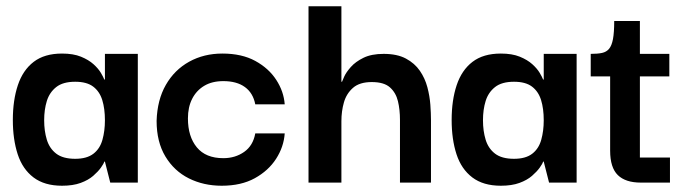

<svg xmlns="http://www.w3.org/2000/svg" viewBox="-20 -583 2199 613"><path d="M178 10Q122 10 87 -16.5Q52 -43 36.5 -90.5Q21 -138 21 -200Q21 -263 37 -311Q53 -359 87.5 -385.5Q122 -412 178 -412Q214 -412 238.5 -402Q263 -392 278.5 -378Q294 -364 302 -350.5Q310 -337 313 -329H315V-411H420V0H332L315 -67H313Q311 -60 302 -47.5Q293 -35 277.5 -21.5Q262 -8 237.5 1Q213 10 178 10ZM220 -76Q257 -76 278 -92Q299 -108 307 -136.5Q315 -165 315 -199Q315 -236 306.5 -263.5Q298 -291 277.5 -306.5Q257 -322 220 -322Q181 -322 159.5 -305Q138 -288 129.5 -260.5Q121 -233 121 -199Q121 -165 129.5 -137Q138 -109 159.5 -92.5Q181 -76 220 -76Z M688 10Q630 10 583 -13.5Q536 -37 508 -83.5Q480 -130 480 -197Q482 -264 509.5 -312Q537 -360 584 -386Q631 -412 690 -412Q752 -412 795 -388.5Q838 -365 862 -328Q886 -291 889 -250H795Q788 -286 762 -305Q736 -324 693 -324Q657 -324 632 -309Q607 -294 593.5 -267.5Q580 -241 580 -205Q580 -147 608.5 -112.5Q637 -78 693 -78Q731 -78 759.5 -98Q788 -118 795 -157H889Q886 -114 861.5 -76Q837 -38 793.5 -14Q750 10 688 10Z M965 0V-563H1070V-322H1072Q1073 -325 1079 -338.5Q1085 -352 1100 -369Q1115 -386 1140.5 -398.5Q1166 -411 1205 -411Q1248 -411 1276 -396Q1304 -381 1320.5 -357Q1337 -333 1344.5 -304.5Q1352 -276 1354 -248.5Q1356 -221 1356 -199V0H1257V-200Q1257 -233 1250.5 -260Q1244 -287 1225 -304Q1206 -321 1167 -321Q1128 -321 1107 -302.5Q1086 -284 1078 -256Q1070 -228 1070 -196V0Z M1579 10Q1523 10 1488 -16.5Q1453 -43 1437.5 -90.5Q1422 -138 1422 -200Q1422 -263 1438 -311Q1454 -359 1488.5 -385.5Q1523 -412 1579 -412Q1615 -412 1639.5 -402Q1664 -392 1679.5 -378Q1695 -364 1703 -350.5Q1711 -337 1714 -329H1716V-411H1821V0H1733L1716 -67H1714Q1712 -60 1703 -47.5Q1694 -35 1678.5 -21.5Q1663 -8 1638.5 1Q1614 10 1579 10ZM1621 -76Q1658 -76 1679 -92Q1700 -108 1708 -136.5Q1716 -165 1716 -199Q1716 -236 1707.5 -263.5Q1699 -291 1678.5 -306.5Q1658 -322 1621 -322Q1582 -322 1560.5 -305Q1539 -288 1530.5 -260.5Q1522 -233 1522 -199Q1522 -165 1530.5 -137Q1539 -109 1560.5 -92.5Q1582 -76 1621 -76Z M2026 0Q1977 0 1952.5 -24Q1928 -48 1928 -102V-350H2023V-80H2119V0ZM1866 -339V-411Q1888 -411 1902 -414Q1916 -417 1924.5 -427Q1933 -437 1937 -458Q1941 -479 1941 -516H2023V-411H2117V-339Z"/></svg>

Font: Darker Grotesque Light
Style: Bold
Weight: 700
Version: Version 1.000;gftools[0.9.28]